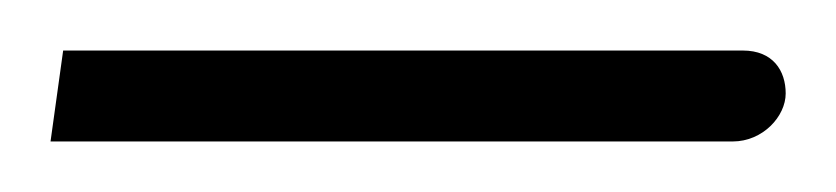

<svg xmlns="http://www.w3.org/2000/svg" viewBox="-20 -51 331 76"><path d="M0 5H270C282 5 291 -5 291 -14C291 -23 286 -31 274 -31H5Z"/></svg>

Font: Noto Sans Arabic ExtLt
Style: Regular
Weight: 200
Designer: Monotype Design Team, Nadine Chahine, Nizar Qandah and Khaled Hosny
Foundry: Monotype Imaging Inc.
Version: Version 2.012